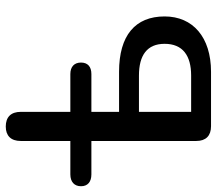

<svg xmlns="http://www.w3.org/2000/svg" viewBox="-65 -689 752 666"><g transform="rotate(-90 311.0 -356.0)"><path d="M395 0C515 0 587 -63 587 -161C587 -263 521 -319 395 -319H256V-415H387C413 -415 427 -428 427 -451C427 -474 413 -488 387 -488H256V-660C256 -694 238 -712 205 -712C173 -712 155 -694 155 -660V-488H39C13 -488 -2 -474 -2 -451C-2 -428 13 -415 39 -415H155V-51C155 -18 173 0 206 0ZM256 -250H382C452 -250 492 -222 492 -161C492 -98 451 -69 382 -69H256Z"/></g></svg>

Font: Nunito SemiBold
Style: Regular
Weight: 600
Designer: Vernon Adams
Foundry: Vernon Adams
Version: Version 3.602